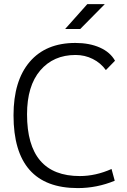

<svg xmlns="http://www.w3.org/2000/svg" viewBox="-20 -914 626 943"><path d="M361.8 9.8Q46.4 9.8 46.4 -347.7Q46.4 -517.1 125.7 -610.1Q205.1 -703.1 350.1 -703.1Q419.4 -703.1 470.5 -680.4Q521.5 -657.7 544.9 -615.7L500 -569.8Q474.6 -605 435.5 -624.5Q396.5 -644 351.1 -644Q242.7 -644 177.7 -568.1Q112.8 -492.2 112.8 -352.5Q112.8 -49.3 372.1 -49.3Q449.7 -49.3 527.8 -84L543.5 -26.4Q456.5 9.8 361.8 9.8ZM299.8 -771.5 408.7 -893.6H494.6L374 -771.5Z"/></svg>

Font: Cascadia Mono PL Light
Style: Regular
Weight: 300
Monospace: yes
Designer: Aaron Bell
Foundry: Saja Typeworks
Version: Version 2404.023; ttfautohint (v1.8.4)